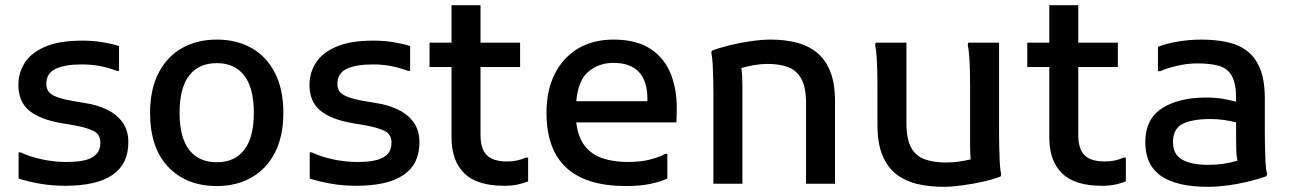

<svg xmlns="http://www.w3.org/2000/svg" viewBox="-20 -710 4991 742"><path d="M52 -121H60Q96 -104 143 -94Q190 -84 236 -84Q251 -84 273 -85.5Q295 -87 317 -93.5Q339 -100 353.5 -115.5Q368 -131 368 -158Q368 -191 341.5 -204Q315 -217 265 -226L218 -234Q135 -248 93 -282.5Q51 -317 51 -382Q51 -428 75.5 -467Q100 -506 154.5 -529.5Q209 -553 299 -553Q339 -553 375.5 -547Q412 -541 440 -532V-436H432Q397 -449 365 -455Q333 -461 295 -461Q231 -461 195 -444Q159 -427 159 -386Q159 -355 185.5 -341.5Q212 -328 260 -320L307 -312Q354 -305 392 -287Q430 -269 453 -238Q476 -207 476 -160Q476 8 231 8Q181 8 135 0Q89 -8 52 -20Z M560 -274Q560 -365 593 -428.5Q626 -492 684 -524.5Q742 -557 818 -557Q894 -557 952 -524.5Q1010 -492 1042.5 -428.5Q1075 -365 1075 -274Q1075 -183 1042.5 -120Q1010 -57 952 -24Q894 9 818 9Q701 9 630.5 -64.5Q560 -138 560 -274ZM674 -274Q674 -179 711 -131Q748 -83 818 -83Q887 -83 924 -131Q961 -179 961 -274Q961 -370 924 -418Q887 -466 818 -466Q748 -466 711 -418Q674 -370 674 -274Z M1177 -121H1185Q1221 -104 1268 -94Q1315 -84 1361 -84Q1376 -84 1398 -85.5Q1420 -87 1442 -93.5Q1464 -100 1478.5 -115.5Q1493 -131 1493 -158Q1493 -191 1466.5 -204Q1440 -217 1390 -226L1343 -234Q1260 -248 1218 -282.5Q1176 -317 1176 -382Q1176 -428 1200.5 -467Q1225 -506 1279.5 -529.5Q1334 -553 1424 -553Q1464 -553 1500.5 -547Q1537 -541 1565 -532V-436H1557Q1522 -449 1490 -455Q1458 -461 1420 -461Q1356 -461 1320 -444Q1284 -427 1284 -386Q1284 -355 1310.5 -341.5Q1337 -328 1385 -320L1432 -312Q1479 -305 1517 -287Q1555 -269 1578 -238Q1601 -207 1601 -160Q1601 8 1356 8Q1306 8 1260 0Q1214 -8 1177 -20Z M1929 8Q1823 8 1774 -40.5Q1725 -89 1725 -179V-451H1640V-545H1725V-690H1837V-545H1990V-451H1837V-189Q1837 -134 1861.5 -110Q1886 -86 1939 -86Q1980 -86 2012 -101H2021V-9Q2004 -2 1981 3Q1958 8 1929 8Z M2399 9Q2092 9 2092 -274Q2092 -361 2124 -424.5Q2156 -488 2214 -522.5Q2272 -557 2351 -557Q2440 -557 2495 -520.5Q2550 -484 2574.5 -418.5Q2599 -353 2595 -267L2594 -237H2207Q2214 -179 2240.5 -145.5Q2267 -112 2309.5 -98Q2352 -84 2406 -84Q2456 -84 2492.5 -93.5Q2529 -103 2550 -115H2559V-20Q2533 -8 2493.5 0.5Q2454 9 2399 9ZM2350 -467Q2296 -467 2255.5 -434.5Q2215 -402 2207 -319H2482V-327Q2482 -467 2350 -467Z M2737 0V-343Q2737 -363 2736.5 -394.5Q2736 -426 2734.5 -457Q2733 -488 2729 -506L2731 -514Q2759 -525 2799.5 -535Q2840 -545 2882.5 -551Q2925 -557 2959 -557Q3009 -557 3054 -546.5Q3099 -536 3133.5 -509.5Q3168 -483 3187.5 -436.5Q3207 -390 3207 -318V0H3095V-311Q3095 -372 3077 -405Q3059 -438 3026 -450.5Q2993 -463 2947 -463Q2922 -463 2895 -458.5Q2868 -454 2845 -447Q2849 -419 2849 -383V0Z M3626 12Q3573 12 3527 1.5Q3481 -9 3445.5 -35.5Q3410 -62 3390.5 -109Q3371 -156 3371 -227V-374Q3371 -394 3370.5 -425.5Q3370 -457 3368 -488Q3366 -519 3362 -537L3364 -545H3483V-235Q3483 -173 3501 -140Q3519 -107 3553.5 -94.5Q3588 -82 3637 -82Q3661 -82 3685.5 -85.5Q3710 -89 3731 -94Q3730 -107 3729.5 -123Q3729 -139 3729 -156V-374Q3729 -394 3728.5 -425.5Q3728 -457 3726 -488Q3724 -519 3720 -537L3722 -545H3841V-199Q3841 -179 3841.5 -147.5Q3842 -116 3843.5 -85Q3845 -54 3849 -36L3847 -28Q3819 -17 3779 -8Q3739 1 3698 6.5Q3657 12 3626 12Z M4239 8Q4133 8 4084 -40.5Q4035 -89 4035 -179V-451H3950V-545H4035V-690H4147V-545H4300V-451H4147V-189Q4147 -134 4171.5 -110Q4196 -86 4249 -86Q4290 -86 4322 -101H4331V-9Q4314 -2 4291 3Q4268 8 4239 8Z M4648 12Q4528 12 4467 -30Q4406 -72 4406 -161Q4406 -249 4470 -291Q4534 -333 4641 -333Q4678 -333 4706.5 -328Q4735 -323 4757 -317V-329Q4757 -387 4740.5 -416.5Q4724 -446 4691 -455.5Q4658 -465 4608 -465Q4568 -465 4528 -455.5Q4488 -446 4464 -435H4455V-529Q4491 -543 4535.5 -550Q4580 -557 4622 -557Q4674 -557 4719 -548Q4764 -539 4797.5 -514.5Q4831 -490 4849.5 -445Q4868 -400 4868 -329V-200Q4868 -180 4868.5 -148Q4869 -116 4870.5 -85.5Q4872 -55 4877 -37L4874 -29Q4841 -17 4801 -7.5Q4761 2 4721 7Q4681 12 4648 12ZM4513 -161Q4513 -114 4548 -93.5Q4583 -73 4649 -73Q4711 -73 4762 -89Q4759 -105 4758 -123.5Q4757 -142 4757 -167V-237Q4735 -243 4709 -246.5Q4683 -250 4660 -250Q4585 -250 4549 -230.5Q4513 -211 4513 -161Z"/></svg>

Font: Kufam Medium
Style: Regular
Weight: 500
Designer: Wael Morcos, Artur Schmal
Foundry: Original Type
Version: Version 1.300; ttfautohint (v1.8.3)